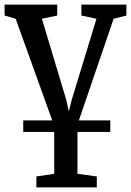

<svg xmlns="http://www.w3.org/2000/svg" viewBox="-20 -573 569 834"><path d="M81 0V-50H459V0ZM138 241V193.5L215.5 182V-26L48 -491.5L0 -505.5V-553H228.5V-505.5L162 -491.5L267.5 -140.5L279 -89.5L292 -141L399 -491.5L333.5 -505.5V-553H529V-505.5L473.5 -491.5L316.5 -32V182L400.5 193.5V241Z"/></svg>

Font: Merriweather 24pt SemiCondensed
Style: Regular
Weight: 400
Width: 4
Designer: Eben Sorkin
Foundry: Eben Sorkin
Version: Version 2.100